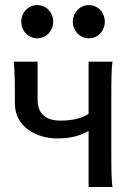

<svg xmlns="http://www.w3.org/2000/svg" viewBox="-20 -743 545 763"><path d="M332 -498V-290.5C309.1 -275.9 276.4 -263.7 219.7 -263.7C161.6 -263.7 129.4 -292 129.4 -346.7V-498H34.2C39.1 -470.7 39.1 -398.9 39.1 -332C39.1 -239.3 124 -192.9 207.5 -192.9C270 -192.9 302.2 -207 332 -222.2V0H427.2C422.4 -27.3 422.4 -79.6 422.4 -146.5V-351.6C422.4 -418.5 422.4 -470.7 427.2 -498ZM269.5 -656.7C269.5 -620.6 296.9 -590.8 333 -590.8C369.6 -590.8 396.5 -620.6 396.5 -656.7C396.5 -692.9 369.6 -722.7 333 -722.7C296.9 -722.7 269.5 -692.9 269.5 -656.7ZM64.5 -656.7C64.5 -620.6 91.8 -590.8 127.9 -590.8C164.6 -590.8 191.4 -620.6 191.4 -656.7C191.4 -692.9 164.6 -722.7 127.9 -722.7C91.8 -722.7 64.5 -692.9 64.5 -656.7Z"/></svg>

Font: Andika
Style: Regular
Weight: 400
Designer: Victor Gaultney, Annie Olsen, Julie Remington, Don Collingsworth, Eric Hays
Foundry: SIL International
Version: Version 1.000